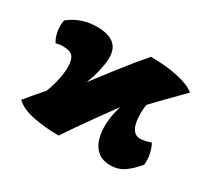

<svg xmlns="http://www.w3.org/2000/svg" viewBox="-102 -628 868 799"><g transform="rotate(30 332.0 -229.0)"><path d="M250 9Q185 9 127 -2.5Q69 -14 41 -42Q72 -80 105 -118Q138 -156 172 -195L214 -208Q269 -280 322.5 -349Q376 -418 419 -467Q493 -467 551 -454Q609 -441 634 -419Q599 -384 559 -343Q519 -302 476 -256L428 -243Q385 -184 338.5 -119Q292 -54 250 9ZM92 -81Q117 -128 129.5 -176.5Q142 -225 141 -261Q140 -295 126.5 -308.5Q113 -322 80 -322Q72 -322 64.5 -321Q57 -320 47 -317Q34 -337 29.5 -364.5Q25 -392 30 -417Q55 -438 88.5 -450.5Q122 -463 164 -463Q215 -463 243 -442.5Q271 -422 271 -375Q271 -353 262 -311.5Q253 -270 225 -205ZM497 9Q448 9 422 -25.5Q396 -60 396 -124Q396 -139 399.5 -164Q403 -189 416 -235L508 -303Q503 -290 501 -274.5Q499 -259 499 -242Q499 -195 512 -172Q525 -149 550 -149Q560 -149 574 -152Q588 -155 600 -160Q611 -142 616.5 -115.5Q622 -89 619 -64Q594 -33 565 -12Q536 9 497 9Z"/></g></svg>

Font: Vollkorn Black
Style: Regular
Weight: 900
Designer: Friedrich Althausen
Foundry: Friedrich Althausen
Version: Version 5.000